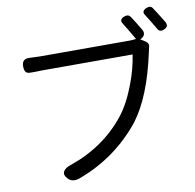

<svg xmlns="http://www.w3.org/2000/svg" viewBox="-91 -933 1061 1045"><g transform="rotate(-10 439.5 -410.5)"><path d="M200 2Q179 -21 191 -40Q201 -57 234 -67Q423 -133 539 -280Q588 -343 624 -439Q656 -523 667 -600H416H166Q155 -600 134 -599Q116 -599 107 -599Q86 -598 77.5 -607.5Q69 -617 69 -639Q69 -683 113 -679Q149 -677 167 -677H658Q684 -677 700 -680Q667 -737 644 -774Q627 -799 658 -811Q681 -820 693 -803Q711 -776 743 -722Q751 -708 746 -695Q741 -682 725 -675L722 -674L749 -657Q770 -643 762 -622Q759 -610 756 -595Q705 -358 610 -233Q472 -61 263 15Q223 28 200 2ZM822 -716Q814 -730 796 -760Q780 -786 772 -798Q754 -823 785 -836Q809 -846 820 -828Q837 -803 873 -744L874 -742Q888 -716 859 -704Q833 -693 822 -716Z"/></g></svg>

Font: GenSenRounded JP R
Style: Regular
Weight: 400
Version: Version 1.501;PS 1;hotconv 16.6.51;makeotf.lib2.5.65220